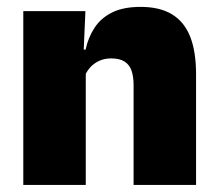

<svg xmlns="http://www.w3.org/2000/svg" viewBox="-20 -524 618 544"><path d="M358.5 0V-283Q358.5 -306.5 352.8 -323.5Q347 -340.5 333 -349.5Q319 -358.5 295 -358.5Q276.5 -358.5 262 -352Q247.5 -345.5 237.2 -334.8Q227 -324 221 -310.5L194 -383.5H222.5Q230 -418 247.8 -445.2Q265.5 -472.5 297.2 -488.5Q329 -504.5 378.5 -504.5Q432.5 -504.5 467.2 -483.5Q502 -462.5 518.8 -420.2Q535.5 -378 535.5 -313.5V0ZM46 0V-492.5H222L216.5 -366L223 -348V0Z"/></svg>

Font: Anek Gurmukhi ExtraBold
Style: Regular
Weight: 800
Designer: Sarang Kulkarni (Gurmukhi), Yesha Goshar (Latin)
Foundry: Ek Type
Version: Version 1.003